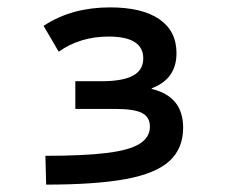

<svg xmlns="http://www.w3.org/2000/svg" viewBox="-20 -787 620 520"><path d="M105 -287 103 -365Q205 -365 267.5 -372.5Q330 -380 358 -397.5Q386 -415 386 -444Q386 -470 364.5 -481Q343 -492 292 -492H184V-567H255Q312 -567 340 -582Q368 -597 368 -629Q368 -688 274 -688Q197 -688 139 -647L98 -717Q138 -743 182.5 -755Q227 -767 278 -767Q365 -767 411.5 -735Q458 -703 458 -643Q458 -573 391 -548V-546Q476 -526 476 -441Q476 -385 439 -351Q402 -317 320.5 -302Q239 -287 105 -287Z"/></svg>

Font: Sometype Mono SemiBold
Style: Regular
Weight: 600
Designer: Ryoichi Tsunekawa
Foundry: Dharma Type
Version: Version 1.001